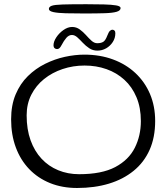

<svg xmlns="http://www.w3.org/2000/svg" viewBox="-20 -862 808 933"><path d="M354.5 51.5Q282.5 51.5 223.5 27.8Q164.5 4 122 -40.2Q79.5 -84.5 56.8 -145.8Q34 -207 34 -282Q34 -351 56 -403.2Q78 -455.5 115.5 -492.2Q153 -529 199.5 -552Q246 -575 295.2 -585.8Q344.5 -596.5 390 -596.5Q466 -596.5 529 -573.2Q592 -550 638 -507Q684 -464 709 -405Q734 -346 734 -274Q734 -194.5 707 -133.8Q680 -73 629.2 -31.8Q578.5 9.5 509 30.5Q439.5 51.5 354.5 51.5ZM364.5 -15.5Q474.5 -15.5 540 -50.2Q605.5 -85 635 -143.8Q664.5 -202.5 664.5 -273.5Q664.5 -339 643.2 -389.5Q622 -440 584.5 -474.2Q547 -508.5 497.5 -526Q448 -543.5 391 -543.5Q335 -543.5 284.2 -526.5Q233.5 -509.5 194.2 -478Q155 -446.5 132.2 -401.8Q109.5 -357 109.5 -301.5Q109.5 -233.5 128.5 -180.5Q147.5 -127.5 181.8 -90.8Q216 -54 262.8 -34.8Q309.5 -15.5 364.5 -15.5ZM257.5 -623.5Q250 -623.5 245 -628.2Q240 -633 240 -641.5Q240 -660 253.8 -680.8Q267.5 -701.5 288.5 -716.2Q309.5 -731 330.5 -731Q351 -731 367.5 -719Q384 -707 397.8 -691.5Q411.5 -676 424.8 -664Q438 -652 452.5 -652Q471 -652 481.8 -658.8Q492.5 -665.5 501 -688Q508 -706 513.8 -711.8Q519.5 -717.5 527 -717.5Q532 -717.5 536.2 -713.5Q540.5 -709.5 540.5 -700.5Q540.5 -677 528 -657.8Q515.5 -638.5 495.8 -627.2Q476 -616 453.5 -616Q431 -616 413.8 -627.5Q396.5 -639 382.5 -654Q368.5 -669 355.8 -680.5Q343 -692 329.5 -692Q314.5 -692 302.5 -678.2Q290.5 -664.5 279 -642.5Q274 -632.5 268.8 -628Q263.5 -623.5 257.5 -623.5ZM389 -796.5Q338.5 -796.5 300 -797.5Q261.5 -798.5 239.5 -803.2Q217.5 -808 217.5 -818.5Q217.5 -829 231.5 -834Q245.5 -839 284.8 -840.2Q324 -841.5 400 -841.5Q447.5 -841.5 485 -840.5Q522.5 -839.5 544.2 -835.8Q566 -832 566 -823Q566 -810.5 546.8 -804.8Q527.5 -799 488.5 -797.8Q449.5 -796.5 389 -796.5Z"/></svg>

Font: Gluten Thin ExtraLight
Style: Regular
Weight: 250
Version: Version 1.300